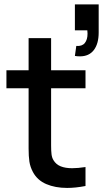

<svg xmlns="http://www.w3.org/2000/svg" viewBox="-20 -868 480 896"><path d="M440.5 -716.5Q440.5 -664 418 -634.5Q395.5 -605 353 -605Q340 -605 329.5 -607L336 -653.5Q363 -651.5 375.8 -667.2Q388.5 -683 388.5 -711Q388.5 -715.5 387.5 -726.5H329.5V-847.5H440.5ZM218.5 -540H379V-456H218.5V-217.5V-189Q218.5 -163.5 220.5 -147.8Q222.5 -132 229.5 -120.5Q241.5 -100.5 263.2 -91.8Q285 -83 316.5 -83Q343.5 -83 379 -88.5V0Q332.5 9 293.5 9Q237.5 9 195.8 -9Q154 -27 133.5 -65.5Q121 -89 117.2 -113.8Q113.5 -138.5 113.5 -174V-212.5V-456H10V-540H113.5V-690H218.5Z"/></svg>

Font: Manrope KiralyPet SmBd KiralyPet
Style: Regular
Weight: 600
Designer: Mikhail Sharanda
Foundry: Mikhail Sharanda
Version: Version 4.502